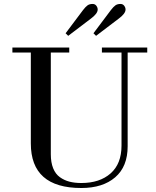

<svg xmlns="http://www.w3.org/2000/svg" viewBox="-20 -942 792 976"><path d="M313.5 -772.9 401.9 -890.6Q415 -907.7 425 -914.8Q435.1 -921.9 450.7 -921.9Q462.9 -921.9 469.7 -912.8Q476.6 -903.8 476.6 -893.6Q476.6 -873 442.4 -847.7L326.7 -759.8ZM455.1 -772.9 543.5 -890.6Q556.6 -907.7 566.7 -914.8Q576.7 -921.9 592.3 -921.9Q604.5 -921.9 611.3 -912.8Q618.2 -903.8 618.2 -893.6Q618.2 -873 584 -847.7L468.3 -759.8ZM43 -674.8V-700.2H332V-674.8H238.3V-158.2Q238.3 -116.2 250.2 -86.7Q262.2 -57.1 284.4 -41.3Q306.6 -25.4 333 -18.6Q359.4 -11.7 393.6 -11.7Q486.8 -11.7 542.2 -60.5Q597.7 -109.4 597.7 -202.1V-674.8H498V-700.2H728.5V-674.8H628.9V-198.2Q628.9 -95.2 565.7 -40.8Q502.4 13.7 393.6 13.7Q136.7 13.7 136.7 -212.9V-674.8Z"/></svg>

Font: Theano Didot
Style: Regular
Weight: 400
Designer: Alexey Kryukov
Version: Version 2.0